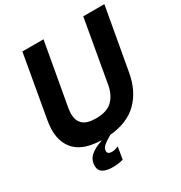

<svg xmlns="http://www.w3.org/2000/svg" viewBox="-219 -919 1211 1284"><g transform="rotate(-30 387.0 -276.5)"><path d="M611 -763H774L688 -281Q665 -154 587.5 -76.5Q510 1 371 14Q326 40 308.5 56.5Q291 73 291 93Q291 118 325 118Q349 118 376 105L360 199Q323 210 282 210Q177 210 177 144Q177 96 208.5 67.5Q240 39 300 19L301 16Q171 12 110 -47Q49 -106 49 -207Q49 -245 56 -281L141 -763H304L218 -281Q214 -251 214 -238Q214 -186 244.5 -157.5Q275 -129 345 -129Q429 -129 471 -169.5Q513 -210 526 -281Z"/></g></svg>

Font: Open Sauce One ExtraBold Italic
Style: Regular
Weight: 800
Italic angle: -10°
Designer: Alfredo Marco Pradil
Foundry: Creative Sauce Fz LLC
Version: Version 1.477